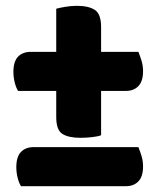

<svg xmlns="http://www.w3.org/2000/svg" viewBox="-20 -636 537 659"><path d="M52 3Q45 -8 40.5 -26Q36 -44 36 -62Q36 -98 52 -114.5Q68 -131 95 -131H455Q460 -119 465.5 -101.5Q471 -84 471 -65Q471 -30 455 -13.5Q439 3 413 3ZM327 -172Q319 -168 297.5 -165.5Q276 -163 256 -163Q215 -163 194 -176.5Q173 -190 173 -234V-324H42Q35 -335 30.5 -353Q26 -371 26 -389Q26 -425 42 -441.5Q58 -458 85 -458H173V-606Q183 -609 203.5 -612.5Q224 -616 244 -616Q284 -616 305.5 -602Q327 -588 327 -543V-458H455Q460 -446 465.5 -428.5Q471 -411 471 -392Q471 -357 455 -340.5Q439 -324 413 -324H327Z"/></svg>

Font: Baloo Bhaijaan
Style: Regular
Weight: 400
Designer: Devika Bhansali and Ek Type
Foundry: Ek Type
Version: Version 1.443;PS 1.000;hotconv 16.6.51;makeotf.lib2.5.65220;